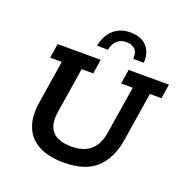

<svg xmlns="http://www.w3.org/2000/svg" viewBox="-138 -905 1010 1042"><g transform="rotate(20 366.5 -384.0)"><path d="M340 10Q252 10 195 -20.5Q138 -51 115 -108.5Q92 -166 104 -246L144 -500H77L90 -583H339L326 -500H259L218 -242Q205 -163 238 -124.5Q271 -86 351 -86Q419 -86 459 -120Q499 -154 510 -225L554 -500H487L500 -583H733L720 -500H653L609 -221Q592 -110 528 -50Q464 10 340 10ZM294 -648Q305 -708 343 -743Q381 -778 441 -778Q486 -778 514.5 -760Q543 -742 555 -712.5Q567 -683 564 -648H503Q506 -686 487.5 -703.5Q469 -721 437 -721Q406 -721 385 -702.5Q364 -684 357 -648Z"/></g></svg>

Font: Rokkitt SemiBold
Style: Italic
Weight: 600
Italic angle: -9°
Designer: Vernon Adams
Foundry: Vernon Adams
Version: Version 3.103